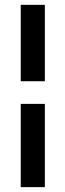

<svg xmlns="http://www.w3.org/2000/svg" viewBox="-20 -605 270 792"><path d="M65.6 166.9V-176.5H165V166.9ZM65.6 -269.9V-585H165V-269.9Z"/></svg>

Font: Alumni Sans Thin
Style: Regular
Weight: 100
Designer: Robert E. Leuschke
Foundry: Robert E. Leuschke
Version: Version 1.018